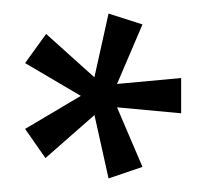

<svg xmlns="http://www.w3.org/2000/svg" viewBox="-20 -702 294 283"><path d="M140 -682 190 -666 143 -556 114 -565ZM17 -609 48 -652 137 -572 119 -549ZM247 -587V-535L129 -546L128 -576ZM47 -469 17 -512 120 -573 137 -548ZM190 -456 140 -439 114 -556 143 -566Z"/></svg>

Font: Margherita Variable
Style: Regular
Weight: 400
Designer: James Puckett
Foundry: Dunwich Type Founders
Version: Version 1.008